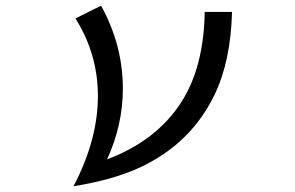

<svg xmlns="http://www.w3.org/2000/svg" viewBox="-20 -607 1040 676"><path d="M796.9 -564.9Q792.5 -392.1 735.4 -273.4Q652.8 -102.5 476.1 -19Q380.9 25.9 238.8 48.8Q324.7 -115.2 324.7 -269Q324.7 -416.5 245.6 -542L335.9 -586.9Q412.6 -447.8 412.6 -294.9Q412.6 -167 356.9 -45.9Q530.8 -111.3 618.2 -247.1Q697.8 -371.1 700.7 -564.9Z"/></svg>

Font: FORM UDPGothic
Style: Regular
Weight: 400
Foundry: Pronama LLC
Version: Version 1.05101